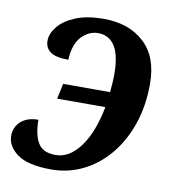

<svg xmlns="http://www.w3.org/2000/svg" viewBox="-70 -607 621 678"><g transform="rotate(10 240.5 -268.0)"><path d="M158 10Q74 10 36 -17.5Q-2 -45 -2 -83Q-2 -114 20.5 -134.5Q43 -155 83 -155Q83 -102 100.5 -72.5Q118 -43 164 -43Q213 -43 251.5 -95Q290 -147 308 -240H135L147 -295H315Q319 -332 319 -357Q319 -428 298 -460.5Q277 -493 238 -493Q205 -493 179 -466Q153 -439 150 -382Q105 -382 85.5 -396Q66 -410 66 -436Q66 -461 86.5 -486.5Q107 -512 147.5 -529Q188 -546 250 -546Q339 -546 394 -495.5Q449 -445 449 -348Q449 -269 426.5 -203.5Q404 -138 364 -90Q324 -42 271 -16Q218 10 158 10Z"/></g></svg>

Font: Noto Serif SemiCondensed SemiBold
Style: Italic
Weight: 600
Width: 4
Italic angle: -12°
Designer: Monotype Design Team
Foundry: Monotype Imaging Inc.
Version: Version 2.014; ttfautohint (v1.8.4.7-5d5b)